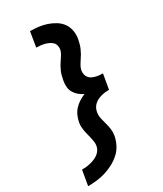

<svg xmlns="http://www.w3.org/2000/svg" viewBox="-240 -919 981 1159"><g transform="rotate(-30 250.0 -340.0)"><path d="M14 153 32 48Q47 48 61.5 46.5Q76 45 90.5 41.5Q105 38 119 32.5Q133 27 146 18Q159 9 168 -4.5Q177 -18 179 -32Q182 -48 179.5 -62.5Q177 -77 174 -91.5Q171 -106 167 -119.5Q163 -133 160.5 -147.5Q158 -162 157 -177Q156 -192 159 -207Q163 -229 172 -250Q181 -271 196.5 -288.5Q212 -306 232 -318.5Q252 -331 273 -340Q254 -349 239 -361.5Q224 -374 213.5 -391.5Q203 -409 201 -430Q199 -451 203 -473Q206 -488 209.5 -503Q213 -518 219.5 -533Q226 -548 234 -562Q242 -576 252 -590Q262 -604 270 -618Q278 -632 281 -648Q283 -662 279 -675.5Q275 -689 265 -698Q255 -707 243 -712.5Q231 -718 217.5 -721.5Q204 -725 189.5 -726.5Q175 -728 161 -728L178 -833Q208 -833 236.5 -829.5Q265 -826 292 -817Q319 -808 343.5 -793Q368 -778 384 -756Q400 -734 405.5 -705.5Q411 -677 406 -648Q403 -632 399 -617Q395 -602 388.5 -587Q382 -572 374 -558Q366 -544 356.5 -530.5Q347 -517 339 -502.5Q331 -488 328 -473Q326 -459 328.5 -446.5Q331 -434 338 -424Q345 -414 356 -408Q367 -402 379.5 -398.5Q392 -395 405 -393.5Q418 -392 432 -392L414 -288Q400 -288 387 -286.5Q374 -285 360.5 -281.5Q347 -278 334 -272Q321 -266 310 -256Q299 -246 292.5 -233.5Q286 -221 284 -207Q280 -185 285 -163Q290 -141 296 -120Q302 -99 305 -77Q308 -55 304 -32Q299 -3 284.5 26Q270 55 246 76.5Q222 98 193.5 113Q165 128 135 137Q105 146 74.5 149.5Q44 153 14 153Z"/></g></svg>

Font: Iosevka Extrabold
Style: Italic
Weight: 800
Italic angle: -9°
Monospace: yes
Designer: Belleve Invis
Foundry: Belleve Invis
Version: Version 32.5.0; ttfautohint (v1.8.4)